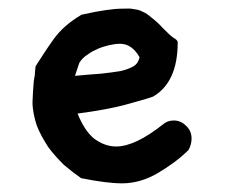

<svg xmlns="http://www.w3.org/2000/svg" viewBox="-20 -386 518 443"><path d="M415 -40C394 -19 370 -2 343 14C317 29 290 37 262 37C238 37 206 33 167 25C154 16 141 6 127 -6C114 -19 102 -32 91 -47C81 -63 72 -78 65 -96C59 -114 55 -133 55 -151C55 -157 56 -163 56 -172C57 -182 57 -190 58 -199C60 -209 61 -217 61 -223C62 -230 62 -233 62 -233C76 -255 89 -275 104 -296C120 -318 141 -336 168 -352C212 -362 243 -366 262 -366C272 -366 281 -367 288 -365C296 -364 302 -363 309 -359C317 -356 323 -351 330 -345C338 -339 346 -332 355 -322C366 -311 374 -303 380 -299C387 -295 390 -292 390 -288C390 -227 371 -185 333 -163C317 -157 295 -152 268 -144C242 -137 205 -130 159 -124C169 -99 181 -80 196 -67C212 -55 229 -48 248 -48C277 -48 313 -65 356 -99C363 -105 371 -108 381 -108C392 -108 401 -104 409 -96C418 -88 422 -78 422 -66C422 -58 420 -49 415 -40ZM302 -254C290 -275 275 -285 257 -285C250 -285 242 -284 233 -282C225 -280 217 -278 207 -274C198 -270 190 -266 182 -260C174 -255 168 -249 163 -241L153 -211C176 -213 196 -215 213 -216C231 -218 246 -220 258 -222C271 -225 281 -229 288 -233C296 -238 300 -245 302 -254Z"/></svg>

Font: Gaegu
Style: Bold
Weight: 700
Designer: JIKJI
Foundry: JIKJI
Version: Version 1.00